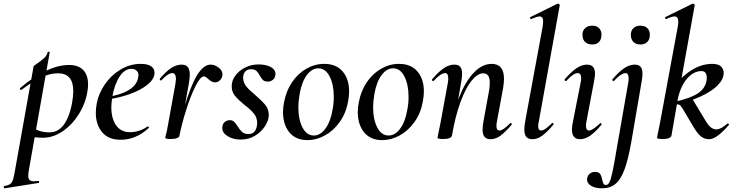

<svg xmlns="http://www.w3.org/2000/svg" viewBox="-89 -745 3969 1040"><path d="M-66 263Q-45 259 -35 252.5Q-25 246 -20 232Q-15 218 -9 185L93 -386Q93 -388 113 -401.5Q133 -415 149 -429.5Q165 -444 169 -462Q170 -466 175.5 -465Q181 -464 180 -460L67 178Q64 196 64 207Q64 223 71.5 230Q79 237 96 237Q100 237 118 235Q122 234 123 239.5Q124 245 120 246L-64 275Q-67 276 -68.5 270Q-70 264 -66 263ZM57 -8 67 -67Q92 -49 118 -38.5Q144 -28 179 -28Q232 -28 264 -80.5Q296 -133 306 -220Q308 -242 308 -251Q308 -348 225 -348Q182 -348 136 -326.5Q90 -305 28 -259Q27 -258 25 -258Q21 -258 19 -262Q17 -266 20 -268Q168 -393 285 -393Q335 -393 361.5 -366Q388 -339 388 -288Q388 -271 385 -253Q375 -186 338.5 -127.5Q302 -69 250.5 -34Q199 1 145 1Q100 1 57 -8Z M430 -134Q430 -157 435 -185Q445 -238 478.5 -287.5Q512 -337 563.5 -368Q615 -399 673 -399Q710 -399 729 -386.5Q748 -374 748 -351Q748 -317 709.5 -286Q671 -255 608.5 -233.5Q546 -212 477 -204L479 -217Q645 -242 659 -324Q661 -334 661 -337Q661 -354 650 -363Q639 -372 623 -372Q585 -372 557.5 -328.5Q530 -285 519 -218Q514 -186 514 -164Q514 -103 540 -66Q566 -29 616 -29Q639 -29 663.5 -36.5Q688 -44 710 -60H711Q714 -60 716.5 -57Q719 -54 717 -52Q648 12 564 12Q498 12 464 -29Q430 -70 430 -134Z M1052 -395Q1074 -395 1095 -379Q1116 -363 1116 -342Q1116 -326 1104.5 -312.5Q1093 -299 1076 -299Q1066 -299 1058.5 -303Q1051 -307 1046 -311.5Q1041 -316 1039 -317Q1025 -331 1015 -331Q996 -331 969 -276.5Q942 -222 918 -145Q894 -68 883 -10L873 -11Q902 -163 949.5 -279Q997 -395 1052 -395ZM806 1 811 -20Q813 -28 816 -41.5Q819 -55 822 -74L860 -284Q864 -310 864 -317Q864 -349 844 -349Q822 -349 785 -310Q784 -309 782 -309Q779 -309 777 -312.5Q775 -316 777 -319Q811 -359 839 -377Q867 -395 895 -395Q918 -395 928.5 -381.5Q939 -368 939 -340Q939 -323 934 -293L883 -10Q882 -2 870 3Q858 8 836 8Q806 8 806 1Z M1115 -51Q1115 -72 1127 -83Q1139 -94 1156 -94Q1170 -94 1178.5 -86Q1187 -78 1198 -61Q1210 -41 1222.5 -30Q1235 -19 1256 -19Q1277 -19 1288 -30.5Q1299 -42 1303 -66Q1304 -70 1304 -78Q1304 -108 1286.5 -129.5Q1269 -151 1235 -177Q1200 -206 1183 -227Q1166 -248 1166 -278Q1166 -308 1185.5 -335Q1205 -362 1238.5 -379Q1272 -396 1311 -396Q1352 -396 1377.5 -382Q1403 -368 1403 -345Q1403 -325 1390.5 -314Q1378 -303 1363 -303Q1345 -303 1336 -311Q1327 -319 1318 -336Q1309 -353 1299.5 -361.5Q1290 -370 1271 -370Q1250 -370 1239 -357Q1228 -344 1228 -324Q1228 -298 1245 -277Q1262 -256 1295 -229Q1331 -198 1349 -175.5Q1367 -153 1367 -122Q1367 -94 1347 -62.5Q1327 -31 1292.5 -10Q1258 11 1215 11Q1174 11 1144.5 -7Q1115 -25 1115 -51Z M1444 -138Q1444 -165 1450 -193Q1461 -252 1492.5 -299Q1524 -346 1570 -372.5Q1616 -399 1667 -399Q1732 -399 1767 -358Q1802 -317 1802 -250Q1802 -223 1796 -193Q1784 -129 1749.5 -82Q1715 -35 1669.5 -10.5Q1624 14 1577 14Q1513 14 1478.5 -28Q1444 -70 1444 -138ZM1712 -149Q1719 -183 1719 -221Q1719 -287 1696.5 -331Q1674 -375 1635 -375Q1601 -375 1573.5 -339Q1546 -303 1534 -236Q1527 -194 1527 -165Q1527 -98 1549.5 -54.5Q1572 -11 1611 -11Q1646 -11 1673.5 -48Q1701 -85 1712 -149Z M1849 -138Q1849 -165 1855 -193Q1866 -252 1897.5 -299Q1929 -346 1975 -372.5Q2021 -399 2072 -399Q2137 -399 2172 -358Q2207 -317 2207 -250Q2207 -223 2201 -193Q2189 -129 2154.5 -82Q2120 -35 2074.5 -10.5Q2029 14 1982 14Q1918 14 1883.5 -28Q1849 -70 1849 -138ZM2117 -149Q2124 -183 2124 -221Q2124 -287 2101.5 -331Q2079 -375 2040 -375Q2006 -375 1978.5 -339Q1951 -303 1939 -236Q1932 -194 1932 -165Q1932 -98 1954.5 -54.5Q1977 -11 2016 -11Q2051 -11 2078.5 -48Q2106 -85 2117 -149Z M2525 -43Q2525 -59 2530 -89L2559 -248Q2564 -272 2564 -296Q2564 -348 2529 -348Q2498 -348 2465.5 -308Q2433 -268 2405 -191.5Q2377 -115 2359 -10L2343 -11Q2362 -128 2397 -216Q2432 -304 2477.5 -351.5Q2523 -399 2574 -399Q2641 -399 2641 -318Q2641 -299 2636 -267L2603 -89Q2600 -74 2600 -63Q2600 -38 2617 -38Q2635 -38 2674 -77Q2676 -79 2677 -79Q2680 -79 2682.5 -75.5Q2685 -72 2682 -69Q2648 -29 2622 -10Q2596 9 2568 9Q2546 9 2535.5 -4Q2525 -17 2525 -43ZM2281 1 2285 -21Q2295 -68 2296 -74L2337 -297Q2339 -306 2339 -321Q2339 -349 2322 -349Q2299 -349 2260 -307Q2259 -306 2257 -306Q2254 -306 2251.5 -309.5Q2249 -313 2252 -316Q2287 -357 2315.5 -376Q2344 -395 2372 -395Q2394 -395 2404 -383Q2414 -371 2414 -346Q2414 -326 2410 -306L2359 -10Q2354 8 2311 8Q2281 8 2281 1Z M2751 -44Q2751 -59 2756 -89L2850 -599Q2853 -617 2853 -629Q2853 -656 2833 -656Q2820 -656 2789 -642H2787Q2783 -642 2782 -647Q2781 -652 2785 -653L2931 -725H2933Q2937 -725 2940.5 -722Q2944 -719 2943 -717L2830 -89Q2826 -74 2826 -62Q2826 -38 2843 -38Q2861 -38 2900 -77Q2902 -79 2904 -79Q2907 -79 2909 -75.5Q2911 -72 2908 -69Q2874 -29 2848 -10Q2822 9 2795 9Q2772 9 2761.5 -4Q2751 -17 2751 -44Z M3009 -43Q3009 -62 3015 -89L3056 -297Q3059 -311 3059 -321Q3059 -349 3040 -349Q3017 -349 2979 -307Q2978 -306 2976 -306Q2972 -306 2970 -309.5Q2968 -313 2970 -316Q3006 -357 3034.5 -376Q3063 -395 3090 -395Q3134 -395 3134 -346Q3134 -331 3129 -306L3088 -89Q3085 -74 3085 -64Q3085 -38 3102 -38Q3120 -38 3160 -76Q3162 -78 3164 -78Q3167 -78 3169 -74.5Q3171 -71 3168 -68Q3134 -28 3107 -9.5Q3080 9 3053 9Q3009 9 3009 -43ZM3066 -557Q3066 -579 3080.5 -592.5Q3095 -606 3119 -606Q3143 -606 3156 -592.5Q3169 -579 3169 -557Q3169 -532 3156 -518Q3143 -504 3119 -504Q3094 -504 3080 -518Q3066 -532 3066 -557Z M3091 229Q3091 209 3103.5 197.5Q3116 186 3133 186Q3154 186 3161.5 197Q3169 208 3173 228Q3176 243 3180 250Q3184 257 3193 257Q3205 257 3213 240Q3221 223 3229.5 182.5Q3238 142 3253 52L3314 -297Q3316 -306 3316 -321Q3316 -349 3299 -349Q3276 -349 3237 -307Q3236 -306 3234 -306Q3231 -306 3228.5 -309.5Q3226 -313 3229 -316Q3264 -357 3292.5 -376Q3321 -395 3349 -395Q3371 -395 3381 -383Q3391 -371 3391 -346Q3391 -326 3387 -306L3330 27Q3313 122 3293 175Q3273 228 3244.5 251.5Q3216 275 3171 275Q3135 275 3113 261.5Q3091 248 3091 229ZM3328 -557Q3328 -579 3342 -592.5Q3356 -606 3380 -606Q3404 -606 3417.5 -592.5Q3431 -579 3431 -557Q3431 -532 3417.5 -518Q3404 -504 3380 -504Q3356 -504 3342 -518Q3328 -532 3328 -557Z M3470 1 3474 -21Q3484 -68 3485 -74L3582 -599Q3585 -616 3585 -627Q3585 -642 3580 -649Q3575 -656 3564 -656Q3550 -656 3520 -642H3518Q3515 -642 3513.5 -647Q3512 -652 3516 -653L3662 -725H3664Q3668 -725 3671.5 -722Q3675 -719 3674 -717L3582 -206L3548 -10Q3543 8 3500 8Q3470 8 3470 1ZM3667 -58 3609 -156Q3601 -169 3595 -174.5Q3589 -180 3580 -180Q3577 -180 3559 -176L3659 -213L3728 -99Q3747 -66 3761.5 -55Q3776 -44 3791 -44Q3816 -44 3850 -75Q3851 -76 3853 -76Q3857 -76 3859 -72.5Q3861 -69 3858 -67Q3792 9 3753 9Q3727 9 3708.5 -5.5Q3690 -20 3667 -58ZM3739 -315Q3741 -336 3734 -348Q3727 -360 3711 -360Q3667 -360 3631.5 -318Q3596 -276 3582 -206L3543 -243Q3580 -311 3642 -355Q3704 -399 3768 -399Q3803 -399 3817 -384.5Q3831 -370 3831 -350Q3831 -316 3798 -282.5Q3765 -249 3703 -221Q3641 -193 3559 -176V-192Q3650 -212 3692 -240Q3734 -268 3739 -315Z"/></svg>

Font: Cormorant Infant SemiBold
Style: Italic
Weight: 600
Italic angle: -10°
Designer: Christian Thalmann (Catharsis Fonts)
Foundry: Catharsis Fonts
Version: Version 4.000